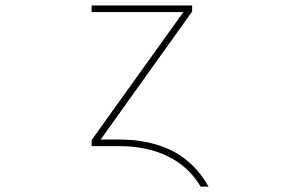

<svg xmlns="http://www.w3.org/2000/svg" viewBox="-20 -564 1040 709"><path d="M720.7 125Q676.8 50.8 600.6 13.7Q523.4 -24.4 419.9 -24.4H318.4V-46.9L657.2 -519.5H318.4V-543.9H689.5V-521.5L351.6 -48.8H419.9Q535.2 -48.8 620.1 -4.9Q701.2 38.1 750 125Z"/></svg>

Font: Mgen+ 1mn thin
Style: Regular
Weight: 100
Designer: [Source Han Sans]
Ryoko NISHIZUKA  (kana & ideographs); Paul D. Hunt (Latin, Greek & Cyrillic); Wenlong ZHANG  (bopomofo
Version: Version 1.059.20150602